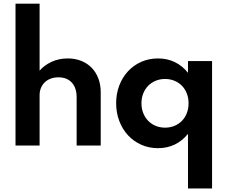

<svg xmlns="http://www.w3.org/2000/svg" viewBox="-20 -802 1253 1058"><path d="M65.5 0V-781.8H198.2V-412.7Q224.1 -442.7 264.3 -461.4Q304.5 -480 354.1 -480Q394.1 -480 427.5 -466.6Q460.9 -453.2 484.8 -428.9Q508.6 -404.5 521.8 -370.2Q535 -335.9 535 -294.1V0H402.3V-265.9Q402.3 -318.2 375.5 -347Q348.6 -375.9 301.8 -375.9Q277.7 -375.9 258.4 -368.4Q239.1 -360.9 225.7 -347.5Q212.3 -334.1 205.2 -316.1Q198.2 -298.2 198.2 -277.7V0Z M620 -233.2Q620 -285.9 637.3 -330.9Q654.5 -375.9 685.2 -409.1Q715.9 -442.3 758.2 -461.1Q800.5 -480 850.9 -480Q901.4 -480 943.2 -459.8Q985 -439.5 1015.9 -400.9V-465.5H1148.6V236.4H1015.9V-64.5Q985 -25.9 943.2 -5.7Q901.4 14.5 850.9 14.5Q800.5 14.5 758.2 -4.5Q715.9 -23.6 685.2 -56.8Q654.5 -90 637.3 -135.5Q620 -180.9 620 -233.2ZM759.5 -232.7Q759.5 -203.6 769.3 -178.9Q779.1 -154.1 796.4 -136.4Q813.6 -118.6 837.5 -108.6Q861.4 -98.6 889.5 -98.6Q917.7 -98.6 941.6 -108.6Q965.5 -118.6 982.7 -136.4Q1000 -154.1 1009.5 -178.9Q1019.1 -203.6 1019.1 -232.7Q1019.1 -262.3 1009.5 -286.8Q1000 -311.4 982.7 -329.1Q965.5 -346.8 941.6 -356.8Q917.7 -366.8 889.5 -366.8Q861.4 -366.8 837.5 -356.8Q813.6 -346.8 796.4 -329.1Q779.1 -311.4 769.3 -286.8Q759.5 -262.3 759.5 -232.7Z"/></svg>

Font: Spartan
Style: Bold
Weight: 700
Designer: Matt Bailey, Mirko Velimirovic
Foundry: Matt Bailey
Version: Version 1.005